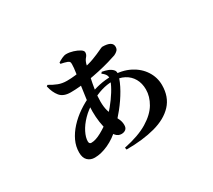

<svg xmlns="http://www.w3.org/2000/svg" viewBox="-127 -835 1253 1131"><g transform="rotate(-30 500.0 -269.5)"><path d="M442 49Q544 28 605 -9Q666 -46 693.5 -92.5Q721 -139 721 -187Q721 -229 703 -260.5Q685 -292 652 -309.5Q619 -327 573 -327Q537 -327 498.5 -315.5Q460 -304 412 -277Q369 -253 337 -220Q305 -187 288 -153Q271 -119 271 -93Q271 -75 286 -75Q315 -75 355 -97Q395 -119 428 -146Q455 -168 483 -202Q511 -236 533.5 -272Q556 -308 565 -335Q572 -354 566 -369Q560 -384 540 -398L547 -407Q569 -403 586 -396.5Q603 -390 615 -378Q623 -370 624 -361Q625 -352 623 -341Q612 -300 585 -252.5Q558 -205 521.5 -159.5Q485 -114 448 -78Q402 -34 352.5 -11.5Q303 11 260 11Q231 11 212.5 -7Q194 -25 194 -61Q194 -102 211.5 -139.5Q229 -177 260.5 -211.5Q292 -246 332.5 -273.5Q373 -301 418 -321Q458 -338 499.5 -347Q541 -356 585 -356Q655 -356 707 -329.5Q759 -303 787.5 -258.5Q816 -214 816 -162Q816 -82 769.5 -32Q723 18 639.5 40.5Q556 63 445 63ZM466 -31Q444 -31 429 -48Q414 -65 403.5 -94Q393 -123 388 -159Q383 -195 383 -231Q383 -268 388.5 -311Q394 -354 400.5 -397Q407 -440 412.5 -476Q418 -512 418 -534Q418 -545 415 -549.5Q412 -554 402 -558Q394 -561 382.5 -564Q371 -567 360 -569L359 -578Q371 -586 387.5 -594Q404 -602 418 -602Q440 -602 464 -594.5Q488 -587 504.5 -576.5Q521 -566 521 -555Q521 -539 509.5 -526.5Q498 -514 492 -493Q483 -454 474 -413.5Q465 -373 459 -333.5Q453 -294 453 -259Q453 -221 461 -194Q469 -167 479.5 -146.5Q490 -126 498 -108Q506 -90 506 -69Q506 -49 494.5 -40Q483 -31 466 -31ZM329 -393Q280 -393 257 -421Q234 -449 224 -494L232 -500Q260 -483 286 -473Q312 -463 344 -463Q373 -463 401 -466.5Q429 -470 453 -475Q503 -484 539.5 -498Q576 -512 597.5 -522.5Q619 -533 623 -533Q692 -533 692 -494Q692 -479 683.5 -470Q675 -461 660 -454Q640 -447 607.5 -437.5Q575 -428 534.5 -419Q494 -410 451 -403Q422 -399 390.5 -396Q359 -393 329 -393Z"/></g></svg>

Font: Noto Serif SC ExtraLight
Style: Bold
Weight: 700
Version: Version 2.002-H1;hotconv 1.1.0;makeotfexe 2.6.0